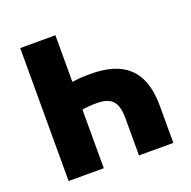

<svg xmlns="http://www.w3.org/2000/svg" viewBox="-117 -766 877 882"><g transform="rotate(-20 321.0 -325.0)"><path d="M72 0H244V-286C262 -290 282 -292 316 -292C388 -292 416 -262 416 -180V0H584V-180C584 -362 490 -428 334 -428C294 -428 272 -426 244 -422V-650H72Z"/></g></svg>

Font: Giro Sans Black
Style: Regular
Weight: 900
Designer: Paul D. Hunt
Foundry: Adobe Systems Incorporated
Version: Version 1.000;PS 1.0;hotconv 1.0.88;makeotf.lib2.5.647800